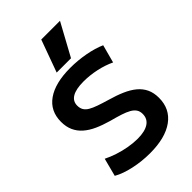

<svg xmlns="http://www.w3.org/2000/svg" viewBox="-290 -1111 1232 1232"><g transform="rotate(-45 326.5 -495.0)"><path d="M312 10Q238 10 167 -5.5Q96 -21 49 -48L81 -171Q115 -154 156 -140.5Q197 -127 240 -119.5Q283 -112 321 -112Q387 -112 422 -135Q457 -158 457 -202Q457 -226 446 -242.5Q435 -259 413 -271.5Q391 -284 357 -295Q323 -306 277 -318Q224 -333 182 -352Q140 -371 110.5 -397Q81 -423 65.5 -457.5Q50 -492 50 -537Q50 -635 125 -687.5Q200 -740 337 -740Q405 -740 472.5 -727.5Q540 -715 589 -693L556 -570Q508 -593 450 -605.5Q392 -618 335 -618Q267 -618 232 -597.5Q197 -577 197 -537Q197 -513 207 -496.5Q217 -480 237.5 -468Q258 -456 289.5 -445Q321 -434 365 -421Q422 -405 466.5 -385.5Q511 -366 541.5 -340.5Q572 -315 588 -281Q604 -247 604 -201Q604 -101 527.5 -45.5Q451 10 312 10ZM384 -780H254L334 -1000H504Z"/></g></svg>

Font: M PLUS 1
Style: Bold
Weight: 700
Designer: Coji Morishita
Foundry: UNDERFOREST DESIGN
Version: Version 1.001